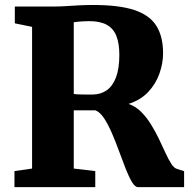

<svg xmlns="http://www.w3.org/2000/svg" viewBox="-20 -770 778 790"><path d="M39.5 0V-66L112 -76.5V-659.5L41 -674V-743H193Q224.5 -743 251 -744.8Q277.5 -746.5 304.2 -748Q331 -749.5 364 -749.5Q469.5 -749.5 532.5 -728.8Q595.5 -708 623.2 -664Q651 -620 651 -550.5Q651 -510 636.2 -467.8Q621.5 -425.5 590.2 -392Q559 -358.5 509 -342.5Q538 -332.5 560.8 -309.8Q583.5 -287 601.5 -257.8Q619.5 -228.5 634.2 -197.8Q649 -167 661.2 -140.2Q673.5 -113.5 685 -95.8Q696.5 -78 708.5 -75L737.5 -65.5V0H548Q535.5 0 523 -21Q510.5 -42 497.2 -75.5Q484 -109 470 -147.5Q456 -186 440.5 -222Q425 -258 408.2 -283.5Q391.5 -309 372.5 -316Q363 -316 351 -316Q339 -316 326.8 -316Q314.5 -316 303.2 -316Q292 -316 283.5 -316V-76.5L372 -66V0ZM360 -381Q394 -381 419 -398.5Q444 -416 457.5 -452.2Q471 -488.5 471 -544.5Q471 -591.5 458.8 -622.2Q446.5 -653 419.2 -668Q392 -683 346.5 -683Q332.5 -683 320.8 -682.2Q309 -681.5 299.8 -680.5Q290.5 -679.5 283.5 -678.5V-383.5Q291 -382 306.2 -381.5Q321.5 -381 337 -381Q352.5 -381 360 -381Z"/></svg>

Font: Merriweather Light 18pt Black
Style: Regular
Weight: 900
Version: Version 2.100